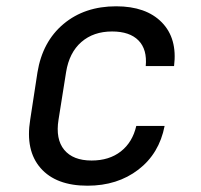

<svg xmlns="http://www.w3.org/2000/svg" viewBox="-20 -580 640 610"><path d="M258 10Q158 10 109 -46Q60 -102 76 -200L99 -350Q115 -448 182 -504Q249 -560 349 -560Q444 -560 494 -509Q544 -458 533 -370H443Q448 -423 420 -451.5Q392 -480 336 -480Q277 -480 238.5 -446.5Q200 -413 190 -351L166 -200Q156 -138 184 -104Q212 -70 271 -70Q327 -70 364 -99Q401 -128 413 -180H503Q486 -92 419.5 -41Q353 10 258 10Z"/></svg>

Font: NKDuy Mono
Style: Italic
Weight: 400
Italic angle: -9°
Monospace: yes
Designer: NKDuy
Foundry: NKDuy
Version: Version 2.251; ttfautohint (v1.8.4.7-5d5b)